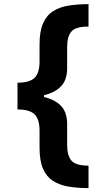

<svg xmlns="http://www.w3.org/2000/svg" viewBox="-20 -791 504 948"><path d="M66.4 -307.6V-382.8Q127.4 -382.8 151.4 -407.5Q175.3 -432.1 175.3 -486.8V-572.3Q175.3 -636.2 192.6 -675.8Q210 -715.3 242.2 -735.8Q274.4 -756.3 318.8 -763.4Q363.3 -770.5 417 -770.5V-659.7Q354.5 -660.2 333 -635.7Q311.5 -611.3 311.5 -558.1V-450.7Q311.5 -423.3 302.2 -397.9Q293 -372.6 267.1 -352.1Q241.2 -331.5 193.1 -319.6Q145 -307.6 66.4 -307.6ZM417 137.7Q363.3 137.7 318.8 130.4Q274.4 123 242.2 102.5Q210 82 192.6 42.7Q175.3 3.4 175.3 -61V-146Q175.3 -201.2 151.4 -225.8Q127.4 -250.5 66.4 -250.5V-325.7Q145 -325.7 193.1 -313.5Q241.2 -301.3 267.1 -281Q293 -260.7 302.2 -234.9Q311.5 -209 311.5 -182.1V-75.2Q311.5 -22.5 333 2.2Q354.5 26.9 417 26.9ZM66.4 -250.5V-382.8H197.3V-250.5Z"/></svg>

Font: Inter 17pt
Style: Bold
Weight: 700
Version: Version 4.001;git-66647c0bb